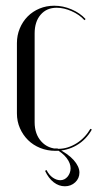

<svg xmlns="http://www.w3.org/2000/svg" viewBox="-20 -522 342 674"><path d="M39.4 -370.8V-124.2Q39.4 -96 49.9 -72.1Q60.4 -48.1 78.4 -30.3Q96.4 -12.5 121.3 -2.5Q146.2 7.5 174.9 7.5Q215.6 7.5 249.1 -12.1Q282.5 -31.6 302.4 -67.2L297.4 -69.9Q288.5 -54.5 276.2 -41.6Q264 -28.6 249.1 -19.2Q234.1 -9.8 218.1 -4.7Q202.1 0.4 185.4 0.4Q148.4 0.4 125 -25.4Q101.6 -51.2 101.6 -92.9V-404.6Q101.6 -445.9 122.6 -470.3Q143.6 -494.8 178.9 -494.8Q204.6 -494.8 232 -482.5Q259.4 -470.2 276.5 -451.1L280.5 -455.1Q260.9 -476.4 231.2 -489.1Q201.5 -501.9 170.4 -501.9Q142.5 -501.9 118.6 -491.9Q94.6 -481.9 77 -464.1Q59.4 -446.2 49.4 -422.1Q39.4 -398 39.4 -370.8ZM143.2 74.8 138.2 77.8Q150.2 103.6 168.4 117.8Q186.5 131.9 207.8 131.9Q229 131.9 243.9 118.1Q258.8 104.2 258.8 83.8Q258.8 72.8 253.4 61.6Q248.1 50.4 238.3 39.5Q228.5 28.6 214.1 18.4Q199.6 8.2 181.6 -0.9H172.2Q200.1 14.6 213.9 32.8Q227.8 51 227.8 68.9Q227.8 77.8 224.7 85.4Q221.6 93.1 216.9 98.6Q212.1 104.1 205.7 107.4Q199.2 110.6 191.5 110.6Q178.6 110.6 165.4 101.6Q152.2 92.6 143.2 74.8Z"/></svg>

Font: Moniqa Black
Style: Regular
Weight: 900
Designer: Rajesh Rajput
Foundry: Rajesh Rajput
Version: Version 1.000